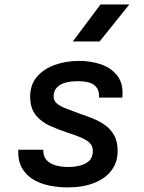

<svg xmlns="http://www.w3.org/2000/svg" viewBox="-20 -827 640 856"><path d="M281 8.5Q243 8.5 203.5 1Q164 -6.5 131.2 -25Q98.5 -43.5 79 -76.2Q59.5 -109 61.5 -159.5H173Q172 -131 186.8 -114.2Q201.5 -97.5 227.5 -90Q253.5 -82.5 285.5 -82.5Q333 -82.5 363.5 -99.5Q394 -116.5 394 -154Q394 -174 382.2 -187.2Q370.5 -200.5 346.2 -211.5Q322 -222.5 284.5 -234.5Q240 -249 201.2 -266.8Q162.5 -284.5 138.5 -315Q114.5 -345.5 114.5 -397Q114.5 -448.5 144 -483.8Q173.5 -519 223.2 -537.2Q273 -555.5 333.5 -555.5Q385 -555.5 431 -539.8Q477 -524 504 -488.2Q531 -452.5 525.5 -392H421.5Q423 -418.5 412.5 -434.5Q402 -450.5 380.8 -457.8Q359.5 -465 327 -465Q273 -465 246 -447.2Q219 -429.5 219 -397Q219 -378.5 233.2 -366Q247.5 -353.5 275.2 -342.8Q303 -332 343 -317.5Q366.5 -309.5 394.2 -298.5Q422 -287.5 447 -270.2Q472 -253 488.2 -225Q504.5 -197 504.5 -154Q504.5 -104.5 477.5 -68Q450.5 -31.5 400.2 -11.5Q350 8.5 281 8.5ZM304.5 -642 428 -807H556.5L424 -642Z"/></svg>

Font: Spline Sans Mono Medium
Style: Italic
Weight: 500
Italic angle: -4°
Monospace: yes
Designer: Eben Sorkin, Mirko Velimirovic
Foundry: Sorkin Type
Version: Version 1.004